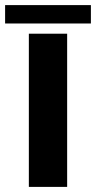

<svg xmlns="http://www.w3.org/2000/svg" viewBox="-72 -732 376 752"><path d="M41 0V-600H191V0ZM-52 -712H284V-640H-52Z"/></svg>

Font: Big Shoulders Stencil Display Black
Style: Regular
Weight: 900
Designer: Patric King
Foundry: XO Type Co
Version: Version 1.000